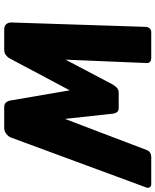

<svg xmlns="http://www.w3.org/2000/svg" viewBox="67 -807 740 914"><g transform="rotate(90 437.0 -350.0)"><path d="M120 0Q103 0 95 -10Q87 -20 87 -33L108 -677Q109 -686 116 -693Q123 -700 133 -700H254Q268 -700 274.5 -694Q281 -688 280 -676L264 -292L383 -518Q388 -526 397 -535.5Q406 -545 422 -545H493Q510 -545 515 -535.5Q520 -526 521 -518L546 -289L694 -678Q702 -700 729 -700H857Q868 -700 872 -692Q876 -684 872 -675L635 -33Q630 -20 617.5 -10Q605 0 588 0H491Q474 0 467.5 -9Q461 -18 459 -26L410 -312L258 -26Q254 -18 243.5 -9Q233 0 216 0Z"/></g></svg>

Font: Rubik Light
Style: Bold Italic
Weight: 700
Italic angle: -12°
Version: Version 2.104